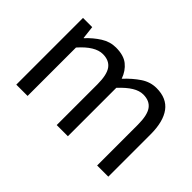

<svg xmlns="http://www.w3.org/2000/svg" viewBox="-90 -831 1105 1105"><g transform="rotate(45 463.0 -278.5)"><path d="M92 0V-543H167L176 -464H178Q214 -503 256.5 -530Q299 -557 347 -557Q410 -557 445 -529Q480 -501 497 -453Q540 -499 583.5 -528Q627 -557 677 -557Q760 -557 800.5 -502.5Q841 -448 841 -344V0H750V-332Q750 -409 725.5 -443Q701 -477 649 -477Q618 -477 584.5 -456.5Q551 -436 512 -394V0H421V-332Q421 -409 396.5 -443Q372 -477 320 -477Q289 -477 255 -456.5Q221 -436 184 -394V0Z"/></g></svg>

Font: Noto Sans SC Thin
Style: Regular
Weight: 400
Version: Version 2.004-H2;hotconv 1.0.118;makeotfexe 2.5.65603